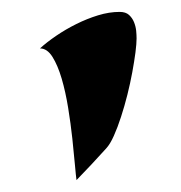

<svg xmlns="http://www.w3.org/2000/svg" viewBox="-20 -735 307 326"><path d="M211.9 -669.9Q211.9 -661.1 210 -646Q208 -630.9 204.6 -612.3Q201.2 -593.8 196.3 -574.2Q191.4 -554.7 185.5 -536.6Q179.7 -518.6 173.3 -504.4Q167 -490.2 160.2 -482.9Q147.9 -469.2 135.3 -455.8Q122.6 -442.4 109.9 -429.2Q108.9 -436 107.2 -455.3Q105.5 -474.6 102.8 -499.8Q100.1 -524.9 95.7 -552Q91.3 -579.1 84.7 -601.6Q78.1 -624 69.1 -638.4Q60.1 -652.8 47.9 -652.8Q59.1 -663.1 75.2 -674.1Q91.3 -685.1 109.4 -694.1Q127.4 -703.1 146.5 -709Q165.5 -714.8 183.1 -714.8Q193.4 -714.8 199 -709.7Q204.6 -704.6 207.5 -697.5Q210.4 -690.4 211.2 -682.9Q211.9 -675.3 211.9 -669.9Z"/></svg>

Font: Eagle Lake
Style: Regular
Weight: 400
Designer: Astigmatic (AOETI)
Foundry: Astigmatic (AOETI)
Version: Version 1.000